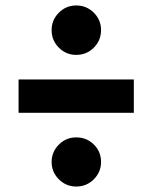

<svg xmlns="http://www.w3.org/2000/svg" viewBox="-20 -684 559 703"><path d="M259 -664Q297 -664 323.5 -637.5Q350 -611 350 -574Q350 -536 323.5 -509.5Q297 -483 259 -483Q222 -483 195.5 -509.5Q169 -536 169 -574Q169 -611 195.5 -637.5Q222 -664 259 -664ZM48 -271V-393H470V-271ZM259 -181Q297 -181 323.5 -155Q350 -129 350 -91Q350 -54 323.5 -27.5Q297 -1 259 -1Q222 -1 195.5 -27.5Q169 -54 169 -91Q169 -128 195.5 -154.5Q222 -181 259 -181Z"/></svg>

Font: Fira Sans
Style: Bold
Weight: 700
Designer: bBox Type GmbH & Carrois Corporate GbR & Edenspiekermann AG
Foundry: bBox Type GmbH & Carrois Corporate GbR & Edenspiekermann AG
Version: Version 4.301;PS 004.301;hotconv 1.0.88;makeotf.lib2.5.64775